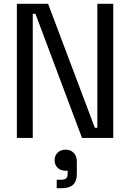

<svg xmlns="http://www.w3.org/2000/svg" viewBox="-20 -720 680 1002"><path d="M68 0V-700H231L475 -53H488V-700H571V0H408L165 -648H151V0ZM276 262V218H299Q318 218 325.5 210.5Q333 203 333 186V171H322Q297 171 281 156Q265 141 265 116Q265 92 281 76.5Q297 61 323 61Q348 61 364.5 77.5Q381 94 381 124V187Q381 225 362 243.5Q343 262 303 262Z"/></svg>

Font: Space Grotesk Frontify
Style: Regular
Weight: 400
Designer: Florian Karsten
Version: Version 2.000